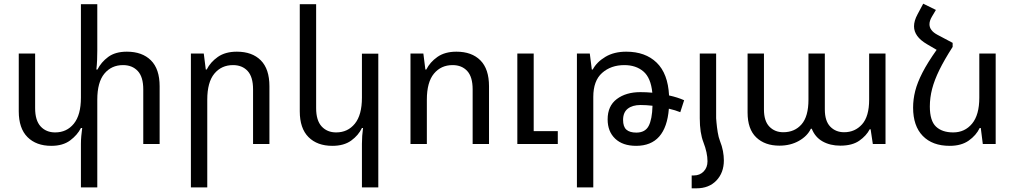

<svg xmlns="http://www.w3.org/2000/svg" viewBox="-20 -783 5522 1044"><path d="M670 -502Q753 -502 800.5 -455Q848 -408 848 -314V0H759V-297Q759 -365 729 -397Q699 -429 649 -429Q586 -429 547.5 -382.5Q509 -336 509 -241V236H420V-1Q420 -22 422 -43.5Q424 -65 427 -87H420Q401 -49 361.5 -19.5Q322 10 259 10Q177 10 129.5 -37.5Q82 -85 82 -178V-492H171V-195Q171 -128 201 -95.5Q231 -63 280 -63Q343 -63 381.5 -110.5Q420 -158 420 -252V-760H509V-508Q509 -483 508 -457Q507 -431 504 -405H510Q530 -445 568.5 -473.5Q607 -502 670 -502Z M1018 236V-492H1088L1099 -405H1104Q1124 -445 1164.5 -473.5Q1205 -502 1268 -502Q1351 -502 1398 -455Q1445 -408 1445 -314V0H1356V-297Q1356 -365 1326.5 -397Q1297 -429 1247 -429Q1184 -429 1145.5 -382.5Q1107 -336 1107 -241V236Z M2037 236H1948V-1Q1948 -44 1954 -87H1948Q1929 -47 1889.5 -18.5Q1850 10 1787 10Q1705 10 1657.5 -37.5Q1610 -85 1610 -178V-760H1699V-195Q1699 -128 1729 -95.5Q1759 -63 1808 -63Q1871 -63 1909.5 -110.5Q1948 -158 1948 -252V-491H2037Z M2212 0V-492H2282L2293 -405H2298Q2318 -445 2358.5 -473.5Q2399 -502 2462 -502Q2545 -502 2592 -455Q2639 -408 2639 -314V0H2550V-297Q2550 -365 2520.5 -397Q2491 -429 2441 -429Q2378 -429 2339.5 -382.5Q2301 -336 2301 -241V0ZM2793 0V-492H2882V-70H3013V0Z M3117 236V-492H3187L3198 -405H3203Q3225 -446 3272 -474Q3319 -502 3385 -502Q3489 -502 3550.5 -442.5Q3612 -383 3618 -264Q3664 -254 3700 -238L3679 -173Q3652 -184 3617 -192Q3601 10 3439 10Q3366 10 3325 -29Q3284 -68 3284 -134Q3284 -207 3334 -244.5Q3384 -282 3462 -282Q3494 -282 3527 -279Q3519 -360 3478.5 -394.5Q3438 -429 3375 -429Q3302 -429 3254 -386.5Q3206 -344 3206 -256V236ZM3368 -131Q3368 -94 3386 -78Q3404 -62 3440 -62Q3488 -62 3507 -98Q3526 -134 3528 -208Q3494 -212 3463 -212Q3419 -212 3393.5 -192Q3368 -172 3368 -131Z M3785 -140V-492H3874V-140Q3874 -139 3876 -116Q3878 -93 3882.5 -64.5Q3887 -36 3895 -16Q3906 11 3911 38Q3916 65 3916 89Q3916 156 3875.5 198.5Q3835 241 3767 241H3741V171H3753Q3785 171 3806 149.5Q3827 128 3827 94Q3827 48 3805 -9Q3785 -60 3785 -140Z M4218 9Q4139 9 4092 -36Q4045 -81 4045 -171V-492H4134V-188Q4134 -125 4163.5 -94.5Q4193 -64 4239 -64Q4301 -64 4338.5 -107Q4376 -150 4376 -241V-492H4465V-188Q4465 -125 4494.5 -94.5Q4524 -64 4570 -64Q4629 -64 4667.5 -107Q4706 -150 4706 -241V-492H4795V0H4726L4714 -80H4709Q4691 -45 4652.5 -18Q4614 9 4549 9Q4494 9 4453 -14Q4412 -37 4394 -83H4389Q4370 -43 4324 -17Q4278 9 4218 9Z M5160 -550V-528Q5115 -458 5088 -403Q5061 -348 5048.5 -300Q5036 -252 5036 -204Q5036 -126 5069.5 -94.5Q5103 -63 5163 -63Q5226 -63 5265.5 -110.5Q5305 -158 5305 -252V-492H5394V0H5324L5313 -87H5307Q5288 -47 5247.5 -18.5Q5207 10 5144 10Q5050 10 4997.5 -44Q4945 -98 4945 -198Q4945 -243 4956.5 -288.5Q4968 -334 4996 -388.5Q5024 -443 5073 -512L5020 -543Q4950 -584 4950 -640Q4950 -670 4969 -705L5000 -763L5069 -729L5047 -692Q5034 -670 5034 -651Q5034 -617 5077 -594Z"/></svg>

Font: Noto Sans Living
Style: Regular
Weight: 400
Designer: Monotype Design Team
Foundry: Monotype Imaging Inc.
Version: Version 2.013; ttfautohint (v1.8.4.7-5d5b)